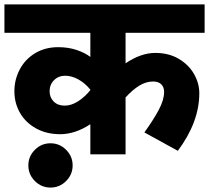

<svg xmlns="http://www.w3.org/2000/svg" viewBox="-40 -697 944 867"><path d="M0 0ZM527 -549V-411Q596 -458 661 -458Q722 -458 767 -431.5Q812 -405 836 -363Q860 -321 860 -276Q860 -146 763 -16L612 -99Q653 -156 677 -201Q701 -246 701 -282Q701 -304 688 -316.5Q675 -329 652 -329Q619 -329 588.5 -310Q558 -291 527 -257V0H368V-136Q299 -91 232 -91Q170 -91 123 -117Q76 -143 50.5 -187Q25 -231 25 -285Q25 -338 49.5 -384Q74 -430 119 -457Q164 -484 223 -484Q268 -484 305.5 -471.5Q343 -459 368 -440V-549H-20V-677H884V-549ZM368 -290V-292Q345 -321 314.5 -338Q284 -355 254 -355Q224 -355 204 -335Q184 -315 184 -285Q184 -257 202.5 -238.5Q221 -220 252 -220Q282 -220 312.5 -239.5Q343 -259 368 -290ZM188 -50Q229 -50 258.5 -20.5Q288 9 288 50Q288 91 258.5 120.5Q229 150 188 150Q147 150 117.5 120.5Q88 91 88 50Q88 9 117.5 -20.5Q147 -50 188 -50Z"/></svg>

Font: Martel Sans Black
Style: Regular
Weight: 900
Designer: Dan Reynolds and Mathieu Réguer
Foundry: Dan Reynolds and Mathieu Réguer
Version: Version 1.002; ttfautohint (v1.1) -l 5 -r 5 -G 72 -x 0 -D la